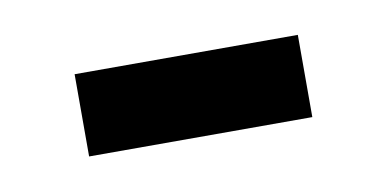

<svg xmlns="http://www.w3.org/2000/svg" viewBox="-27 -343 341 169"><g transform="rotate(-10 143.0 -259.0)"><path d="M43.5 -222V-295.5H243V-222Z"/></g></svg>

Font: Anek Tamil Condensed Medium
Style: Regular
Weight: 500
Width: 3
Designer: Aadarsh Rajan (Tamil), Yesha Goshar (Latin)
Foundry: Ek Type
Version: Version 1.003